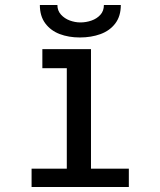

<svg xmlns="http://www.w3.org/2000/svg" viewBox="-20 -746 640 766"><path d="M149 -550H343V-73H494V0H106V-73H246.5V-168V-474H149ZM139 -726H209Q209 -703.5 223.2 -687.8Q237.5 -672 258.5 -664.2Q279.5 -656.5 300.5 -656.5Q323.5 -656.5 345 -664Q366.5 -671.5 380.5 -687Q394.5 -702.5 394.5 -726H462Q462 -681.5 440 -652.5Q418 -623.5 381 -610Q344 -596.5 298.5 -596.5Q254 -596.5 218 -610.2Q182 -624 160.5 -653Q139 -682 139 -726Z"/></svg>

Font: JuliaMono Medium
Style: Regular
Weight: 500
Monospace: yes
Designer: cormullion
Foundry: corm
Version: Version 0.054; ttfautohint (v1.8.4)